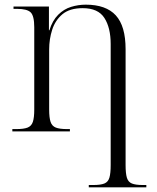

<svg xmlns="http://www.w3.org/2000/svg" viewBox="-20 -564 672 824"><path d="M361 240V230H381Q412 230 428 223.5Q444 217 449.5 198.5Q455 180 455 144V-375Q455 -445 428 -487Q401 -529 335 -529Q279 -529 248 -503Q217 -477 204 -436.5Q191 -396 191 -352V-94Q191 -59 197 -41Q203 -23 219.5 -16.5Q236 -10 268 -10H280V0H33V-10H50Q82 -10 98.5 -16.5Q115 -23 121 -41Q127 -59 127 -94V-447Q127 -496 111.5 -511Q96 -526 53 -526H38V-536H190V-434H192Q205 -476 229.5 -500.5Q254 -525 285 -534.5Q316 -544 348 -544Q435 -544 477 -498Q519 -452 519 -353V144Q519 180 524.5 198.5Q530 217 546 223.5Q562 230 592 230H608V240Z"/></svg>

Font: Noto Serif Display Light
Style: Regular
Weight: 300
Designer: Monotype Design Team
Foundry: Monotype Imaging Inc.
Version: Version 2.009